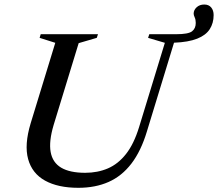

<svg xmlns="http://www.w3.org/2000/svg" viewBox="-20 -840 988 870"><path d="M223 -273.5Q201 -199.5 209.5 -151.5Q218 -103.5 257.2 -80.2Q296.5 -57 366 -57Q422.5 -57 469 -77Q515.5 -97 551.2 -142.5Q587 -188 610.5 -265L727 -646L651 -668.5L656.5 -685H778.5Q833 -685 850 -698Q867 -711 867 -736Q867 -751 862.2 -761.2Q857.5 -771.5 857.5 -778Q857.5 -794.5 871 -807Q884.5 -819.5 905.5 -819.5Q926 -819.5 937 -806.2Q948 -793 948 -771.5Q948 -735.5 930.5 -708Q913 -680.5 873.5 -664.8Q834 -649 768.5 -646.5L646 -245.5Q619 -155.5 575.5 -98.8Q532 -42 472 -15.5Q412 11 335 11Q243 11 184.2 -21.5Q125.5 -54 107.5 -119Q89.5 -184 119 -281.5L230.5 -646L159.5 -668.5L164.5 -685H424L418.5 -668.5L336.5 -644.5Z"/></svg>

Font: Newsreader 36pt Medium
Style: Italic
Weight: 500
Italic angle: -17°
Designer: Hugues Gentile
Foundry: Production Type
Version: Version 1.003